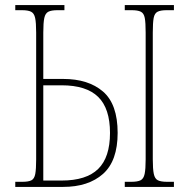

<svg xmlns="http://www.w3.org/2000/svg" viewBox="-20 -734 742 754"><path d="M40 0V-20H67Q92 -20 103.5 -26Q115 -32 118.5 -51Q122 -70 122 -108V-606Q122 -645 118 -663.5Q114 -682 102 -688Q90 -694 66 -694H40V-714H233V-694H206Q182 -694 170 -688Q158 -682 154 -663.5Q150 -645 150 -606V-424H228Q327 -424 384.5 -374.5Q442 -325 442 -212Q442 -102 384.5 -51Q327 0 228 0ZM150 -25H222Q319 -25 365.5 -70.5Q412 -116 412 -212Q412 -308 365.5 -353.5Q319 -399 222 -399H150ZM470 0V-20H495Q520 -20 532 -26Q544 -32 548 -51Q552 -70 552 -108V-606Q552 -645 548.5 -663.5Q545 -682 533 -688Q521 -694 497 -694H470V-714H663V-694H635Q611 -694 599 -688Q587 -682 583.5 -663.5Q580 -645 580 -606V-108Q580 -70 584 -51Q588 -32 600 -26Q612 -20 637 -20H663V0Z"/></svg>

Font: Noto Serif Condensed Thin
Style: Regular
Weight: 100
Width: 3
Designer: Monotype Design Team
Foundry: Monotype Imaging Inc.
Version: Version 2.013; ttfautohint (v1.8.4.7-5d5b)